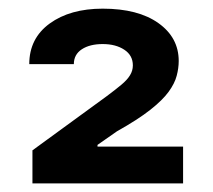

<svg xmlns="http://www.w3.org/2000/svg" viewBox="-20 -864 497 448"><path d="M55.7 -436V-513.2L228.5 -639.2Q249.5 -654.8 263.2 -666.3Q276.9 -677.7 283.4 -688.5Q290 -699.2 290 -711.4Q290 -734.9 270 -748Q250 -761.2 219.7 -761.2Q189.5 -761.2 170.9 -749Q152.3 -736.8 152.3 -714.4H48.3Q48.3 -774.4 95.9 -809.1Q143.6 -843.8 219.7 -843.8Q302.2 -843.8 349.6 -810.1Q397 -776.4 397 -721.7Q397 -705.1 392.3 -687.3Q387.7 -669.4 373.5 -649.9Q359.4 -630.4 330.6 -607.7Q301.8 -585 252.9 -557.6L207.5 -525.9V-522H407.2V-436Z"/></svg>

Font: Inter
Style: 650
Weight: 650
Designer: Rasmus Andersson
Foundry: rsms
Version: Version 4.001;git-66647c0bb